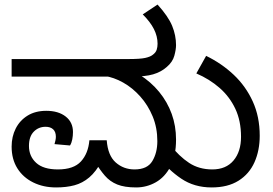

<svg xmlns="http://www.w3.org/2000/svg" viewBox="-20 -810 1196 842"><path d="M226 12Q170 12 125.5 -10Q81 -32 56 -72Q31 -112 31 -167Q31 -211 49 -246.5Q67 -282 101 -303Q135 -324 183 -324Q236 -324 268 -299Q300 -274 300 -231Q300 -215 297 -199Q294 -183 287 -172L219 -178Q221 -184 223 -193.5Q225 -203 225 -210Q225 -232 213 -243Q201 -254 180 -254Q149 -254 128 -232.5Q107 -211 107 -170Q107 -125 138.5 -96Q170 -67 234 -67Q303 -67 335 -102Q367 -137 372 -195H448Q453 -128 487.5 -97.5Q522 -67 570 -67Q626 -67 648 -103.5Q670 -140 670 -191Q670 -250 649.5 -299.5Q629 -349 595 -387Q561 -425 520 -448Q479 -471 438 -477L591 -483Q642 -451 678 -407Q714 -363 733 -310.5Q752 -258 752 -198Q752 -126 727.5 -79.5Q703 -33 663 -10.5Q623 12 577 12Q526 12 494 -1Q462 -14 440 -39.5Q418 -65 396 -101L427 -105Q401 -57 371.5 -32Q342 -7 306.5 2.5Q271 12 226 12ZM31 -474V-551H541Q595 -551 617 -556Q639 -561 649 -569Q663 -579 667 -591.5Q671 -604 671 -618Q671 -651 655 -682.5Q639 -714 606 -747L671 -790Q718 -738 735 -696.5Q752 -655 752 -612Q752 -593 744.5 -565.5Q737 -538 711 -516Q686 -494 651.5 -484Q617 -474 559 -474ZM908 12Q832 12 775 -26.5Q718 -65 673 -123L724 -177Q766 -124 809.5 -95.5Q853 -67 911 -67Q971 -67 1004 -106Q1037 -145 1037 -210Q1037 -280 1012 -333Q987 -386 943 -424.5Q899 -463 841 -488L884 -565Q952 -532 1005 -482Q1058 -432 1088.5 -365Q1119 -298 1119 -215Q1119 -150 1096 -98.5Q1073 -47 1026 -17.5Q979 12 908 12Z"/></svg>

Font: kannada15
Style: Book
Weight: 400
Designer: Jelle Bosma - Monotype Design Team
Foundry: Monotype Imaging Inc.
Version: Version 2.003